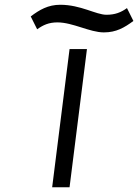

<svg xmlns="http://www.w3.org/2000/svg" viewBox="-20 -786 580 806"><path d="M427 -724C383 -724 319 -766 233 -766C182 -766 146 -745 109 -717L136 -663C161 -681 185 -692 221 -692C286 -692 357 -650 416 -650C468 -650 502 -670 540 -698L513 -752C488 -734 463 -724 427 -724ZM272 0 345 -580H272L199 0Z"/></svg>

Font: Charger
Style: It
Weight: 400
Designer: Jasper
Foundry: Cannot Into Space Fonts
Version: Version 0.98